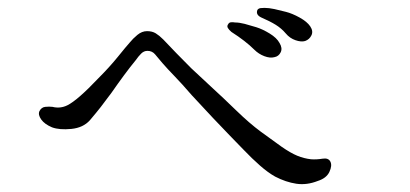

<svg xmlns="http://www.w3.org/2000/svg" viewBox="-20 -616 1040 487"><path d="M754 -512Q765 -516 770 -526.5Q775 -537 767 -549Q759 -561 740 -571.5Q721 -582 705 -586Q690 -590 676 -593Q662 -596 651 -596Q647 -596 641.5 -595.5Q636 -595 633 -591Q628 -579 642 -572Q665 -562 679.5 -553Q694 -544 705 -531Q715 -519 729.5 -514Q744 -509 754 -512ZM676 -471Q687 -473 692 -483.5Q697 -494 689 -507Q682 -520 664 -531Q646 -542 630 -547Q614 -552 600.5 -555.5Q587 -559 576 -559Q571 -560 566 -559.5Q561 -559 559 -555Q555 -550 558 -545Q561 -540 567 -535Q603 -512 625 -490Q636 -479 650.5 -473.5Q665 -468 676 -471ZM769 -212Q751 -214 734 -221Q717 -228 694 -244Q670 -261 641.5 -282Q613 -303 579 -336Q545 -369 516 -395.5Q487 -422 465 -443Q443 -465 427 -481.5Q411 -498 394 -516Q384 -526 375 -531.5Q366 -537 353 -537Q340 -537 328.5 -527.5Q317 -518 309 -508Q300 -498 279 -472Q258 -446 230 -418Q177 -362 151 -349Q133 -340 113 -345Q105 -346 95 -345Q85 -344 80 -334Q76 -325 84.5 -313Q93 -301 112 -293Q131 -286 161 -289Q191 -292 208 -311Q225 -331 235.5 -344.5Q246 -358 263 -381Q279 -404 294.5 -425Q310 -446 324 -463Q331 -473 338 -480Q345 -487 354 -487Q366 -487 373.5 -478Q381 -469 392 -456Q405 -441 423 -422.5Q441 -404 466 -375Q499 -339 520 -317Q541 -295 564 -271Q579 -256 599 -235Q619 -214 639.5 -196Q660 -178 678 -168Q705 -154 731.5 -150Q758 -146 786 -157Q808 -164 815.5 -180Q823 -196 818 -206Q813 -216 798 -213.5Q783 -211 769 -212Z"/></svg>

Font: Hannari
Style: Regular
Weight: 400
Version: Version 1.12